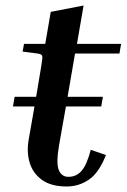

<svg xmlns="http://www.w3.org/2000/svg" viewBox="-20 -666 459 696"><path d="M364 -104Q339 -40 302.5 -15Q266 10 222 10Q165 10 132 -14Q99 -38 87.5 -76.5Q76 -115 84 -160L105 -280H27L33 -315H111L129 -423Q135 -457 133 -463.5Q131 -470 116 -472L62 -479L67 -507H144L164 -623L283 -646L259 -507H419L413 -472H252L225 -315H353L347 -280H219L194 -139Q183 -75 193 -50Q203 -25 228 -25Q257 -25 276 -47Q295 -69 309 -123Z"/></svg>

Font: Inria Serif
Style: Bold Italic
Weight: 700
Italic angle: -10°
Designer: Black Foundry Team
Foundry: Black Foundry
Version: Version 1.000; ttfautohint (v1.8.3)